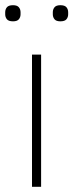

<svg xmlns="http://www.w3.org/2000/svg" viewBox="-23 -718 282 738"><path d="M100 0V-508H135V0ZM27 -636Q10 -636 3.5 -644Q-3 -652 -3 -663V-671Q-3 -682 3.5 -690Q10 -698 27 -698Q43 -698 49.5 -690Q56 -682 56 -671V-663Q56 -652 49.5 -644Q43 -636 27 -636ZM209 -636Q193 -636 186.5 -644Q180 -652 180 -663V-671Q180 -682 186.5 -690Q193 -698 209 -698Q226 -698 232.5 -690Q239 -682 239 -671V-663Q239 -652 232.5 -644Q226 -636 209 -636Z"/></svg>

Font: IBM Plex Sans Hebrew ExtLt
Style: Regular
Weight: 200
Designer: Mike Abbink, Paul van der Laan, Pieter van Rosmalen, Yanek Iontef
Foundry: Bold Monday
Version: Version 1.3